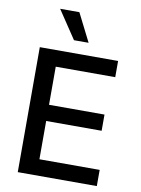

<svg xmlns="http://www.w3.org/2000/svg" viewBox="-102 -1032 808 1100"><g transform="rotate(10 301.5 -482.0)"><path d="M80.1 0V-727.1H535.6V-632.8H189.5V-411.1H512.2V-316.9H189.5V-94.2H540V0ZM266.1 -800.3 156.7 -963.9H268.6L351.1 -800.3Z"/></g></svg>

Font: Karasuma Gothic
Style: Regular
Weight: 500
Designer: Rasmus Andersson / Ryoko Nishizuka
Foundry: Genbu
Version: Version 1.00